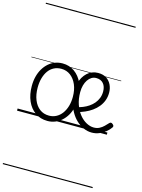

<svg xmlns="http://www.w3.org/2000/svg" viewBox="-205 -1122 1287 1735"><g transform="rotate(15 438.5 -255.0)"><path d="M289 19Q222 19 173 -15.5Q124 -50 97.5 -110.5Q71 -171 71 -250Q71 -298 81.5 -339Q92 -380 111.5 -413Q131 -446 158 -470Q185 -494 218 -506.5Q251 -519 289 -519Q352 -519 400.5 -484.5Q449 -450 477 -389Q505 -328 505 -250Q505 -203 495 -162Q485 -121 465.5 -88Q446 -55 419 -31Q392 -7 359 6Q326 19 289 19ZM290 -31Q326 -31 356.5 -47Q387 -63 409 -92.5Q431 -122 443 -162Q455 -202 455 -250Q455 -315 434 -364Q413 -413 376 -441Q339 -469 290 -469Q252 -469 221.5 -453.5Q191 -438 170 -409Q149 -380 137.5 -339.5Q126 -299 126 -250Q126 -185 146 -135.5Q166 -86 202.5 -58.5Q239 -31 290 -31ZM702 17Q662 17 625 0.5Q588 -16 556.5 -45.5Q525 -75 502 -116Q479 -157 466 -206Q453 -255 453 -310Q453 -345 461 -377Q469 -409 484 -435Q499 -461 519.5 -480Q540 -499 566 -509Q592 -519 621 -519Q669 -519 699.5 -498.5Q730 -478 746 -444.5Q762 -411 762 -371Q762 -332 749.5 -298.5Q737 -265 714.5 -237.5Q692 -210 662 -188.5Q632 -167 597 -152Q562 -137 525 -127L511 -170Q540 -176 568.5 -187.5Q597 -199 622 -216Q647 -233 666 -255.5Q685 -278 696 -306Q707 -334 707 -367Q707 -415 683 -442.5Q659 -470 616 -470Q592 -470 572.5 -458Q553 -446 538.5 -424.5Q524 -403 516 -374Q508 -345 508 -310Q508 -246 526 -194.5Q544 -143 573.5 -106.5Q603 -70 638.5 -51Q674 -32 708 -32Q738 -32 761 -44Q784 -56 801.5 -73.5Q819 -91 833 -106Q841 -115 849 -114.5Q857 -114 865 -107Q873 -101 876 -93.5Q879 -86 873 -77Q857 -53 830.5 -31.5Q804 -10 771.5 3.5Q739 17 702 17ZM0 490H840V500H0ZM0 -20H840V0H0ZM0 -505H840V-500H0ZM0 -1010H840V-1000H0Z"/></g></svg>

Font: Playwrite ES Guides
Style: Regular
Weight: 400
Designer: Veronika Burian, José Scaglione
Foundry: TypeTogether
Version: Version 1.003